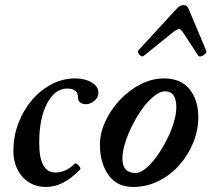

<svg xmlns="http://www.w3.org/2000/svg" viewBox="-20 -726 836 759"><path d="M161 13Q105 13 69 -27Q33 -67 33 -129Q33 -187 52.5 -238.5Q72 -290 106 -330Q140 -370 184 -393Q228 -416 278 -416Q316 -416 342.5 -400Q369 -384 369 -360Q369 -341 353 -327.5Q337 -314 320 -314Q299 -314 290 -329Q289 -340 287.5 -349.5Q286 -359 282 -363Q278 -368 269 -372Q260 -376 246 -376Q197 -376 166 -317Q135 -258 135 -161Q135 -44 199 -44Q240 -44 274 -78Q278 -82 284.5 -77.5Q291 -73 295.5 -66Q300 -59 296 -55Q260 -19 228 -3Q196 13 161 13Z M506 13Q442 13 408.5 -34.5Q375 -82 375 -154Q375 -200 396.5 -246.5Q418 -293 454.5 -331.5Q491 -370 536 -393Q581 -416 628 -416Q696 -416 730 -372.5Q764 -329 764 -263Q764 -212 744 -162.5Q724 -113 689 -73.5Q654 -34 607 -10.5Q560 13 506 13ZM516 -42Q534 -42 556 -60Q578 -78 599 -107Q620 -136 638 -171Q656 -206 666.5 -240Q677 -274 677 -302Q677 -365 633 -365Q613 -365 589.5 -346.5Q566 -328 544 -298Q522 -268 504 -232.5Q486 -197 475 -162Q464 -127 464 -99Q464 -42 516 -42ZM548 -505Q543 -501 536.5 -505Q530 -509 527 -516Q524 -523 527 -527L677 -690Q691 -706 706 -706Q720 -706 726 -690L795 -526Q798 -520 791 -513Q784 -506 775.5 -503.5Q767 -501 763 -507L704 -597Q695 -611 688 -611Q679 -611 662 -597Z"/></svg>

Font: Junicode
Style: Bold Italic
Weight: 700
Italic angle: -11°
Designer: Peter S. Baker
Version: Version 2.100; ttfautohint (v1.8.4)